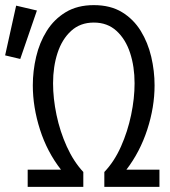

<svg xmlns="http://www.w3.org/2000/svg" viewBox="-85 -729 665 749"><path d="M23 0V-67H153Q99 -136 71 -223.5Q43 -311 43 -396Q43 -452 56 -507.5Q69 -563 97.5 -608.5Q126 -654 171.5 -681.5Q217 -709 281 -709Q346 -709 391 -681.5Q436 -654 464 -608.5Q492 -563 505 -507.5Q518 -452 518 -396Q518 -311 489.5 -223.5Q461 -136 408 -67H537V0H322V-58Q361 -99 387 -157.5Q413 -216 426.5 -280.5Q440 -345 440 -404Q440 -469 422.5 -522.5Q405 -576 369.5 -608.5Q334 -641 281 -641Q228 -641 192.5 -608.5Q157 -576 139.5 -522.5Q122 -469 122 -404Q122 -345 135.5 -280.5Q149 -216 175.5 -157.5Q202 -99 240 -58V0ZM-6 -499 -65 -513 -22 -707 59 -688Z"/></svg>

Font: Ubuntu Sans Mono
Style: Regular
Weight: 400
Monospace: yes
Designer: Dalton Maag Ltd
Foundry: Dalton Maag Ltd
Version: Version 1.006